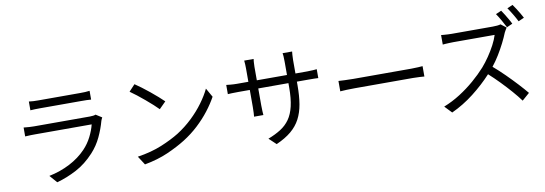

<svg xmlns="http://www.w3.org/2000/svg" viewBox="-63 -1295 5077 1787"><g transform="rotate(-10 2475.0 -401.5)"><path d="M231 -745Q251 -742 274 -741Q297 -740 321 -740Q337 -740 376 -740Q415 -740 465.5 -740Q516 -740 566 -740Q616 -740 656 -740Q696 -740 714 -740Q738 -740 762.5 -741Q787 -742 805 -745V-662Q787 -664 763 -664.5Q739 -665 713 -665Q696 -665 656.5 -665Q617 -665 567 -665Q517 -665 466.5 -665Q416 -665 377 -665Q338 -665 321 -665Q272 -665 231 -662ZM878 -481Q874 -474 870.5 -465.5Q867 -457 865 -452Q845 -378 810 -303.5Q775 -229 719 -168Q640 -82 548 -33.5Q456 15 361 41L299 -30Q406 -52 496.5 -99Q587 -146 651 -213Q697 -261 727 -320.5Q757 -380 770 -434Q758 -434 718.5 -434Q679 -434 624 -434Q569 -434 508.5 -434Q448 -434 392 -434Q336 -434 295 -434Q254 -434 239 -434Q221 -434 194.5 -433.5Q168 -433 141 -431V-515Q197 -509 239 -509Q252 -509 291.5 -509Q331 -509 386.5 -509Q442 -509 502.5 -509Q563 -509 618.5 -509Q674 -509 713.5 -509Q753 -509 766 -509Q783 -509 798 -511Q813 -513 821 -517Z M1227 -733Q1254 -715 1289 -689Q1324 -663 1360.5 -633Q1397 -603 1429 -575Q1461 -547 1482 -526L1419 -463Q1400 -483 1369.5 -510.5Q1339 -538 1303.5 -568Q1268 -598 1233 -625.5Q1198 -653 1170 -672ZM1141 -63Q1272 -83 1371 -124Q1470 -165 1541 -209Q1618 -258 1683 -320Q1748 -382 1797 -449Q1846 -516 1875 -577L1923 -492Q1889 -430 1839.5 -366Q1790 -302 1726.5 -243Q1663 -184 1587 -136Q1512 -89 1415.5 -46.5Q1319 -4 1194 19Z M2067 -578Q2074 -577 2105 -574Q2136 -571 2167 -571H2275V-699Q2275 -715 2274 -735Q2273 -755 2271 -772H2360Q2359 -765 2357 -745Q2355 -725 2355 -699V-571H2640V-696Q2640 -725 2638.5 -748Q2637 -771 2635 -778H2725Q2724 -771 2722 -748Q2720 -725 2720 -696V-571H2830Q2863 -571 2887.5 -573Q2912 -575 2922 -576V-492Q2914 -493 2888.5 -493.5Q2863 -494 2830 -494H2720V-459Q2720 -359 2707 -282Q2694 -205 2662.5 -145Q2631 -85 2575.5 -38.5Q2520 8 2434 46L2367 -17Q2435 -43 2486.5 -75.5Q2538 -108 2572 -156Q2606 -204 2623 -276Q2640 -348 2640 -453V-494H2355V-333Q2355 -305 2356.5 -277.5Q2358 -250 2359 -242H2271Q2272 -250 2273.5 -277.5Q2275 -305 2275 -333V-494H2167Q2135 -494 2105.5 -493Q2076 -492 2067 -491Z M3102 -433Q3125 -432 3162 -430Q3199 -428 3241 -428Q3260 -428 3302 -428Q3344 -428 3399.5 -428Q3455 -428 3515 -428Q3575 -428 3630.5 -428Q3686 -428 3728.5 -428Q3771 -428 3789 -428Q3827 -428 3854 -430Q3881 -432 3897 -433V-335Q3882 -336 3853 -338Q3824 -340 3790 -340Q3771 -340 3729 -340Q3687 -340 3631.5 -340Q3576 -340 3515.5 -340Q3455 -340 3399.5 -340Q3344 -340 3302 -340Q3260 -340 3241 -340Q3200 -340 3162.5 -338.5Q3125 -337 3102 -335Z M4707 -814Q4720 -796 4735 -771Q4750 -746 4764.5 -721.5Q4779 -697 4788 -677L4734 -653Q4719 -683 4696.5 -722.5Q4674 -762 4654 -791ZM4820 -849Q4834 -831 4849.5 -806Q4865 -781 4880 -756.5Q4895 -732 4904 -713L4850 -689Q4834 -721 4811 -759.5Q4788 -798 4768 -826ZM4730 -651Q4726 -645 4718 -631.5Q4710 -618 4705 -608Q4688 -565 4662 -513.5Q4636 -462 4604.5 -410.5Q4573 -359 4537 -314Q4590 -269 4645 -214.5Q4700 -160 4748.5 -107.5Q4797 -55 4829 -16L4759 45Q4726 0 4681 -51.5Q4636 -103 4585.5 -155Q4535 -207 4484 -253Q4404 -166 4304.5 -88.5Q4205 -11 4094 40L4030 -27Q4111 -59 4185.5 -106.5Q4260 -154 4325.5 -210.5Q4391 -267 4442 -324Q4476 -363 4509.5 -412Q4543 -461 4569.5 -511.5Q4596 -562 4608 -603Q4599 -603 4569.5 -603Q4540 -603 4499 -603Q4458 -603 4413 -603Q4368 -603 4326.5 -603Q4285 -603 4256 -603Q4227 -603 4218 -603Q4200 -603 4179 -602Q4158 -601 4140.5 -600Q4123 -599 4117 -598V-688Q4124 -687 4142.5 -685.5Q4161 -684 4182 -683Q4203 -682 4218 -682Q4228 -682 4257.5 -682Q4287 -682 4327.5 -682Q4368 -682 4412 -682Q4456 -682 4496.5 -682Q4537 -682 4566 -682Q4595 -682 4604 -682Q4653 -682 4679 -690Z"/></g></svg>

Font: Go Noto Kurrent-Regular
Style: Regular
Weight: 400
Designer: Monotype Design Team
Foundry: Monotype Imaging Inc.
Version: Version 2.012; ttfautohint (v1.8.4.7-5d5b)